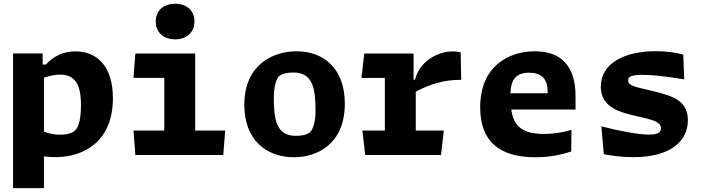

<svg xmlns="http://www.w3.org/2000/svg" viewBox="-20 -825 3760 1022"><path d="M581 -302C581 -469.5 499 -551.5 381.5 -551.5C313.5 -551.5 264 -524 224 -481.5H207V-540.5H49.5V176.5H214V7.5C233.5 10 253 11.5 273.5 11.5C437 11.5 581 -80.5 581 -302ZM214 -124.5V-411.5C245.5 -422 274.5 -428 300.5 -428C397 -428 411 -344.5 411 -265C411 -168 390.5 -135 370.5 -123.5C350.5 -112 328.5 -108 301.5 -108C270 -108 242 -113.5 214 -124.5Z M700.5 -540 690.5 -410.5H854.5V-130H690.5L700.5 0H1168.5L1178.5 -130H1019V-540ZM809 -711C809 -653 850.5 -615.5 912 -615.5C973.5 -615.5 1015 -653 1015 -711C1015 -769 973.5 -805 912 -805C850.5 -805 809 -769 809 -711Z M1544.5 12C1671 12 1815.5 -60.5 1815.5 -273.5C1815.5 -460 1703 -552 1559 -552C1431 -552 1280.5 -479.5 1280.5 -266.5C1280.5 -80 1398 12 1544.5 12ZM1437.5 -308.5C1437.5 -366.5 1452 -411.5 1469 -422.5C1485.5 -433 1507.5 -439 1542 -439C1646.5 -439 1659.5 -351.5 1659.5 -233.5C1659.5 -175.5 1645 -131 1627.5 -119C1611.5 -108 1590 -102 1554.5 -102C1450 -102 1437.5 -189.5 1437.5 -308.5Z M2181.5 -540H1919L1904 -410H2028.5V-130H1909L1924 0H2327.5L2342.5 -130H2193V-337C2270 -378 2347 -401 2435 -400L2432 -546.5C2418 -550 2404.5 -551.5 2390.5 -551.5C2303.5 -551.5 2210.5 -492.5 2189.5 -401H2181.5Z M2729 -418C2740.5 -428 2759 -438 2796 -438C2859 -438 2895 -409 2895 -337V-328.5H2697C2698.5 -381 2714 -405 2729 -418ZM2536 -253.5C2536 -72.5 2638.5 12 2829 12C2907 12 2972 -2 3020.5 -19L3022 -134C2983.5 -122 2931 -112 2875 -112C2752 -112 2713 -161 2701.5 -242H3043.5V-315C3043.5 -463.5 2975 -552 2827.5 -552C2688.5 -552 2536 -474 2536 -253.5Z M3471.5 -552.5C3301.5 -552.5 3178 -487 3178 -363.5C3178 -276.5 3242 -239.5 3321 -218.5C3425.5 -190.5 3498 -187 3498 -142C3498 -134 3495.5 -127.5 3492 -123.5C3487.5 -118 3476.5 -108.5 3433.5 -108.5C3378.5 -108.5 3275 -128 3181 -152.5L3194 -4C3235 3.5 3287.5 11.5 3351 11.5C3555 11.5 3641.5 -78 3641.5 -185C3641.5 -288 3564.5 -314 3452 -341C3360.5 -363 3324 -367.5 3324 -396.5C3324 -405 3325 -409.5 3329.5 -413.5C3334 -417.5 3348 -426.5 3398 -426.5C3458.5 -426.5 3521.5 -419 3622 -402.5L3617 -534.5C3575 -545.5 3527.5 -552.5 3471.5 -552.5Z"/></svg>

Font: Monaspace Argon ExtraBold
Style: Bold
Weight: 800
Designer: Riley Cran & the Lettermatic Team
Foundry: Lettermatic
Version: Version 1.000 (Monaspace Argon)